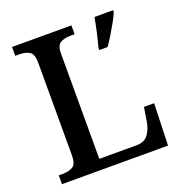

<svg xmlns="http://www.w3.org/2000/svg" viewBox="-129 -826 890 939"><g transform="rotate(-20 316.5 -357.0)"><path d="M35 0V-46H57Q87 -46 108 -58Q129 -70 129 -115V-599Q129 -644 108 -656Q87 -668 57 -668H35V-714H344V-668H321Q292 -668 270.5 -656.5Q249 -645 249 -603V-54H443Q484 -54 503.5 -80.5Q523 -107 529 -143L541 -218H594L587 0ZM431 -567Q440 -599 449 -639Q458 -679 464 -714H561V-704Q552 -683 537 -656Q522 -629 505.5 -602Q489 -575 474 -554H431Z"/></g></svg>

Font: Noto Serif Tibetan Medium
Style: Regular
Weight: 500
Designer: Monotype Design Team
Foundry: Monotype Imaging Inc.
Version: Version 2.103; ttfautohint (v1.8.4.7-5d5b)